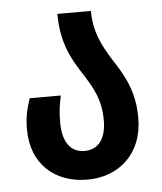

<svg xmlns="http://www.w3.org/2000/svg" viewBox="-45 -583 535 633"><g transform="rotate(-5 222.5 -266.5)"><path d="M220 10C322 10 404 -58 404 -179C404 -270 369 -325 334 -379C305 -426 279 -473 279 -543H168C168 -443 203 -387 236 -336C264 -292 290 -250 290 -181C290 -119 264 -85 218 -85C170 -85 146 -124 146 -185C146 -219 149 -244 156 -274H53C41 -238 35 -213 35 -172C35 -58 111 10 220 10Z"/></g></svg>

Font: Noto Sans Georgian ExtraCondensed SemiBold
Style: Regular
Weight: 600
Width: 2
Designer: Monotype Design Team, Akaki Razmadze
Foundry: Google LLC
Version: Version 2.005